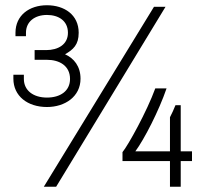

<svg xmlns="http://www.w3.org/2000/svg" viewBox="-20 -712 752 732"><path d="M71 -411V-427H31V-412C31 -346 85 -304 159 -304C228 -304 287 -344 287 -412C287 -459 262 -490 228 -505C259 -523 280 -541 280 -587C280 -656 225 -692 159 -692C92 -692 39 -654 39 -587V-574H79V-587C79 -630 113 -655 159 -655C203 -655 239 -633 239 -587C239 -542 201 -521 156 -521H112V-484H159C207 -484 247 -461 247 -411C247 -365 210 -340 159 -340C107 -340 71 -367 71 -411ZM194 0 611 -686H567L147 0H194ZM628 -265V-135H496C530 -181 586 -290 615 -375H572C540 -287 468 -157 447 -132V-98H628V0H669V-98H712V-135H669V-311H649C643 -295 635 -279 628 -265Z"/></svg>

Font: ChivoLight
Style: Regular
Weight: 300
Designer: Hector Gatti
Foundry: Omnibus-Type
Version: Version 1.004;PS 001.004;hotconv 1.0.88;makeotf.lib2.5.64775